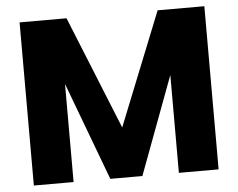

<svg xmlns="http://www.w3.org/2000/svg" viewBox="-51 -762 1019 823"><g transform="rotate(-5 459.0 -351.0)"><path d="M62 -702H264L461 -215L656 -702H857V0H686V-421L529 0H391L233 -422V0H62Z"/></g></svg>

Font: Poppins
Style: Bold
Weight: 700
Designer: Ninad Kale (Devanagari), Jonny Pinhorn (Latin)
Version: Version 5.002